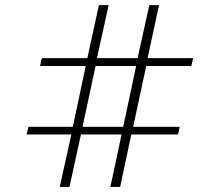

<svg xmlns="http://www.w3.org/2000/svg" viewBox="-20 -741 871 761"><path d="M262.7 -208H85.4L92.8 -238.3H268.6L319.8 -479.5H138.7L146 -510.7H326.2L372.1 -720.7H410.6L364.3 -510.7H525.4L571.8 -720.7H610.4L564.9 -510.7H745.6L738.3 -479.5H559.6L507.8 -238.3H692.4L685.5 -208H500.5L456.1 0H417.5L461.9 -208H300.8L255.4 0H216.8ZM358.9 -479.5 307.1 -238.3H468.3L519.5 -479.5Z"/></svg>

Font: Pinar-DS3-FD Light
Style: Regular
Weight: 300
Designer: Amin Abedi
Version: Version 3.000